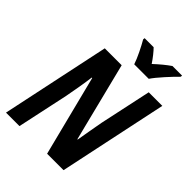

<svg xmlns="http://www.w3.org/2000/svg" viewBox="-260 -1061 1189 1189"><g transform="rotate(45 334.0 -466.5)"><path d="M490 -773Q511 -804 552.5 -850Q594 -896 621 -922L622 -933H538Q494 -903 438 -851Q422 -875 404.5 -897Q387 -919 373 -933H294L293 -921Q310 -892 331 -849Q352 -806 363 -773ZM131 0 203 -336Q211 -376 221 -436Q231 -496 235 -529H239L373 0H517L668 -714H549L476 -373Q469 -337 460.5 -286.5Q452 -236 445 -196H442L312 -714H164L13 0Z"/></g></svg>

Font: Noto Sans UI SemiCondensed
Style: Bold Italic
Weight: 700
Width: 4
Designer: Monotype Design Team
Foundry: Monotype Imaging Inc.
Version: 1.001